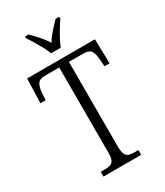

<svg xmlns="http://www.w3.org/2000/svg" viewBox="-226 -1022 957 1113"><g transform="rotate(-30 252.0 -465.5)"><path d="M124 0V-32H153Q175 -32 189.5 -37Q204 -42 211 -58.5Q218 -75 218 -108V-676H123Q86 -676 73.5 -656Q61 -636 58 -599L55 -551H20L25 -714H479L483 -551H449L445 -599Q443 -636 430.5 -656Q418 -676 379 -676H283V-111Q283 -77 290 -60Q297 -43 311.5 -37.5Q326 -32 348 -32H376V0ZM218 -771Q210 -794 195.5 -820.5Q181 -847 165.5 -873Q150 -899 136 -918V-931H159Q177 -913 193 -896Q209 -879 223.5 -861Q238 -843 251 -822Q263 -843 277.5 -861Q292 -879 308 -896Q324 -913 341 -931H365V-918Q352 -899 336 -873Q320 -847 306 -820.5Q292 -794 283 -771Z"/></g></svg>

Font: Noto Serif Ethiopic Condensed Light
Style: Regular
Weight: 300
Width: 3
Designer: Monotype Design Team
Foundry: Monotype Imaging Inc.
Version: Version 2.102